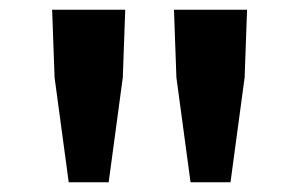

<svg xmlns="http://www.w3.org/2000/svg" viewBox="-20 -800 615 394"><path d="M121 -426H203L232 -641L237 -780H87L92 -641ZM371 -426H453L482 -641L487 -780H337L342 -641Z"/></svg>

Font: Genne Gothic Bold
Style: Regular
Weight: 700
Designer: Ryoko NISHIZUKA (kana & ideographs); Paul D. Hunt (Latin, Greek & Cyrillic); Wenlong ZHANG (bopomofo); Sandoll Communica
Foundry: Adobe Systems Incorporated
Version: Version 1.004;PS 1.004;hotconv 16.6.51;makeotf.lib2.5.65220